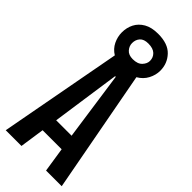

<svg xmlns="http://www.w3.org/2000/svg" viewBox="-316 -1054 1100 1100"><g transform="rotate(45 233.5 -504.0)"><path d="M6.8 0 145.5 -745.1Q112.8 -765.1 96.7 -798.1Q80.6 -831.1 80.6 -867.2Q80.6 -905.3 96.9 -937.3Q113.3 -969.2 147.2 -988.8Q181.2 -1008.3 233.9 -1008.3Q314 -1008.3 353 -966.8Q392.1 -925.3 392.1 -867.2Q392.1 -832 374.5 -798.3Q356.9 -764.6 321.3 -744.1L460.4 0H333.5L310.5 -149.4H156.2L134.3 0ZM233.4 -802.2Q272.5 -802.2 291.5 -822.5Q310.5 -842.8 310.5 -865.2Q310.5 -892.6 291.5 -910.9Q272.5 -929.2 233.4 -929.2Q198.2 -929.2 181.9 -910.9Q165.5 -892.6 165.5 -865.2Q165.5 -841.3 182.4 -821.8Q199.2 -802.2 233.4 -802.2ZM170.9 -244.6H295.9L236.3 -662.1H231Z"/></g></svg>

Font: Fjalla One
Style: Regular
Weight: 400
Designer: Irina Smirnova, Eben Sorkin
Foundry: Sorkin Type
Version: Version 1.002; ttfautohint (v1.8.4.7-5d5b);gftools[0.9.25]